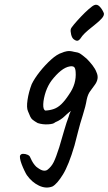

<svg xmlns="http://www.w3.org/2000/svg" viewBox="-20 -612 469 830"><path d="M207 194Q179 205 148.5 190.5Q118 176 96 145Q92 139 85.5 125.5Q79 112 73.5 97.5Q68 83 66.5 72Q65 61 68 59Q71 53 80.5 53Q90 53 99 57Q108 61 110 67Q113 74 118 83.5Q123 93 130 101.5Q137 110 141 112Q157 124 167.5 125.5Q178 127 185 122Q202 109 212 89Q222 69 236 25Q247 -12 257.5 -48.5Q268 -85 277 -108Q280 -120 284.5 -128.5Q289 -137 293 -141H299Q277 -127 260.5 -110.5Q244 -94 218 -83Q212 -76 188.5 -74.5Q165 -73 143 -80Q129 -88 122 -93.5Q115 -99 111 -107.5Q107 -116 101 -131Q94 -146 99 -180Q104 -214 117 -248Q129 -273 152 -302Q175 -331 201 -354.5Q227 -378 248 -384Q256 -388 269 -390.5Q282 -393 300 -388Q317 -386 326 -380.5Q335 -375 355 -358Q368 -345 380 -329.5Q392 -314 397 -300Q404 -285 401.5 -271Q399 -257 389 -244Q380 -231 370 -218Q360 -205 355 -182Q350 -152 338 -114.5Q326 -77 318 -45L302 17Q277 102 252 142.5Q227 183 207 194ZM176 -134Q196 -135 213 -141Q230 -147 245.5 -162Q261 -177 278 -203Q295 -227 302 -251.5Q309 -276 307 -301Q306 -317 300.5 -322Q295 -327 282 -325Q263 -322 243 -306Q223 -290 203 -264Q188 -244 178 -216Q168 -186 167 -162Q166 -138 176 -134ZM299 -442Q291 -448 287.5 -463Q284 -478 286 -486Q287 -491 299.5 -506Q312 -521 329.5 -539.5Q347 -558 363.5 -572.5Q380 -587 388 -590Q400 -595 411 -583.5Q422 -572 429 -555Q431 -545 420.5 -533Q410 -521 393.5 -508Q377 -495 361 -481.5Q345 -468 336 -457Q326 -441 318.5 -437Q311 -433 299 -442Z"/></svg>

Font: Caveat Medium
Style: Regular
Weight: 500
Designer: Pablo Impallari
Foundry: Pablo Impallari
Version: Version 2.000